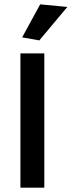

<svg xmlns="http://www.w3.org/2000/svg" viewBox="-20 -864 330 884"><path d="M82 -692 165 -844 290 -832 161 -678ZM74 -618H184V0H74Z"/></svg>

Font: Athiti SemiBold
Style: Regular
Weight: 600
Designer: CadsonDemak Team
Foundry: CadsonDemak
Version: Version 1.032